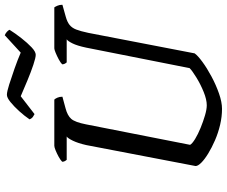

<svg xmlns="http://www.w3.org/2000/svg" viewBox="-93 -859 952 806"><g transform="rotate(-90 383.0 -456.0)"><path d="M329 0Q296 0 262 -8Q228 -16 197 -29.5Q166 -43 141.5 -58Q117 -73 103 -87Q89 -101 89 -111L177 -570Q185 -605 195.5 -626.5Q206 -648 213 -652H115Q113 -654 110 -659Q107 -664 107 -671Q114 -678 127.5 -685.5Q141 -693 154.5 -698.5Q168 -704 174 -704H368Q372 -700 376 -691Q380 -682 380 -670L332 -657Q301 -649 287 -633Q273 -617 264 -571L178 -134Q183 -125 202.5 -113Q222 -101 249 -90Q276 -79 301.5 -71.5Q327 -64 344 -64Q368 -64 400 -77Q432 -90 460.5 -107.5Q489 -125 500 -136L586 -570Q594 -608 604 -628Q614 -648 621 -652H524Q522 -654 519 -659Q516 -664 516 -671Q523 -678 537 -685.5Q551 -693 564.5 -698.5Q578 -704 583 -704H755Q758 -700 762 -691Q766 -682 766 -670L716 -656Q694 -650 681.5 -640Q669 -630 662 -612Q655 -594 648 -561L562 -115Q553 -102 526.5 -82.5Q500 -63 464.5 -44Q429 -25 393 -12.5Q357 0 329 0ZM556 -782Q544 -782 514 -792Q484 -802 448 -817Q412 -832 382 -845L307 -787Q303 -789 296 -793.5Q289 -798 285 -808Q300 -830 319.5 -851.5Q339 -873 357.5 -888Q376 -903 388 -903Q401 -903 431 -893.5Q461 -884 498 -871Q535 -858 565 -845L638 -912Q646 -909 652.5 -903Q659 -897 661 -892Q646 -868 626 -842.5Q606 -817 587.5 -799.5Q569 -782 556 -782Z"/></g></svg>

Font: Texturina 12pt Medium
Style: Italic
Weight: 500
Italic angle: -11°
Designer: Guillermo Torres Carreño
Foundry: Omnibus-Type
Version: Version 1.002